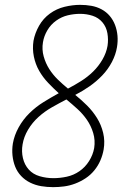

<svg xmlns="http://www.w3.org/2000/svg" viewBox="-20 -763 540 791"><path d="M199 8Q174 8 150 4Q126 0 104.5 -10.5Q83 -21 67 -38Q51 -55 42.5 -76.5Q34 -98 31.5 -122.5Q29 -147 33 -172Q39 -206 57 -238.5Q75 -271 101.5 -297Q128 -323 159.5 -342.5Q191 -362 222 -379Q200 -399 178.5 -421.5Q157 -444 141.5 -471Q126 -498 119.5 -530Q113 -562 118 -595Q124 -627 141 -657Q158 -687 185.5 -707Q213 -727 246 -735Q279 -743 310 -743Q334 -743 356.5 -739Q379 -735 398.5 -724.5Q418 -714 432 -697.5Q446 -681 454 -660Q462 -639 464 -616Q466 -593 462 -569Q457 -538 441 -507.5Q425 -477 401 -452Q377 -427 349 -407.5Q321 -388 290 -372Q316 -351 339 -328Q362 -305 379.5 -277Q397 -249 405 -215.5Q413 -182 407 -147Q403 -124 393.5 -102Q384 -80 368.5 -61Q353 -42 332.5 -28.5Q312 -15 289.5 -6.5Q267 2 244 5Q221 8 199 8ZM260 -398Q287 -412 314 -429Q341 -446 363.5 -468Q386 -490 402 -517.5Q418 -545 423 -574Q427 -600 422.5 -626Q418 -652 402 -671Q386 -690 361.5 -698Q337 -706 310 -706Q285 -706 259.5 -700Q234 -694 211.5 -678Q189 -662 175 -638Q161 -614 157 -589Q152 -559 160 -530.5Q168 -502 183 -478.5Q198 -455 218 -435.5Q238 -416 260 -398ZM200 -29Q227 -29 255 -35Q283 -41 307 -57.5Q331 -74 347 -99.5Q363 -125 368 -153Q373 -185 364 -215Q355 -245 338 -269.5Q321 -294 299 -314Q277 -334 254 -353H253Q224 -338 194 -321Q164 -304 138.5 -281Q113 -258 95.5 -228.5Q78 -199 73 -168Q68 -139 74.5 -111.5Q81 -84 98.5 -64.5Q116 -45 143.5 -37Q171 -29 200 -29Z"/></svg>

Font: Iosevka Extralight Oblique
Style: Regular
Weight: 200
Italic angle: -9°
Monospace: yes
Designer: Belleve Invis
Foundry: Belleve Invis
Version: Version 32.5.0; ttfautohint (v1.8.4)